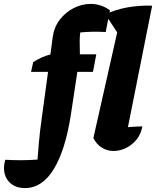

<svg xmlns="http://www.w3.org/2000/svg" viewBox="-153 -764 799 983"><path d="M-26 199Q-65 199 -92 180Q-119 161 -128.5 128Q-138 95 -126 54Q-41 59 39 53Q43 2 46 -32.5Q49 -67 52.5 -96Q56 -125 61 -161L93 -396H6L17 -446Q62 -475 105 -485L117 -575Q124 -625 153 -663Q182 -701 224 -722.5Q266 -744 312 -744Q338 -744 363.5 -735.5Q389 -727 410 -711L388 -600Q354 -602 322.5 -601.5Q291 -601 258 -598Q255 -578 255 -553.5Q255 -529 256 -486H340L323 -396H243L210 -178Q182 4 122.5 101.5Q63 199 -26 199ZM576 -117Q569 -78 546.5 -50Q524 -22 492.5 -6.5Q461 9 428 9Q397 9 369.5 -7.5Q342 -24 325 -57L447 -598L386 -691Q441 -716 501.5 -726.5Q562 -737 626 -735L502 -113Q539 -116 576 -117Z"/></svg>

Font: Piazzolla SC ExtraBold
Style: Italic
Weight: 800
Italic angle: -11.3°
Designer: Juan Pablo del Peral
Foundry: Huerta Tipografica
Version: Version 1.330